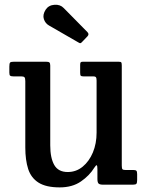

<svg xmlns="http://www.w3.org/2000/svg" viewBox="-20 -781 622 812"><path d="M87 -157.5V-438Q87 -450.5 83.5 -454.2Q80 -458 69.5 -458H36.5Q26.5 -458 23 -460.8Q19.5 -463.5 19.5 -474V-499.5Q19.5 -513 22.8 -516.5Q26 -520 39.5 -520H174.5Q185.5 -520 189 -516.8Q192.5 -513.5 192.5 -503.5V-166.5Q192.5 -113 209.5 -83.2Q226.5 -53.5 266.5 -53.5Q302 -53.5 329.5 -76Q357 -98.5 372.8 -136.2Q388.5 -174 388.5 -220V-440.5Q388.5 -451 385.5 -454.5Q382.5 -458 375 -458H332.5Q324.5 -458 321.8 -460.5Q319 -463 319 -473.5V-506Q319 -515 321.2 -517.5Q323.5 -520 331.5 -520H480.5Q491 -520 493 -517Q495 -514 495 -503.5V-80.5Q495 -68 498.2 -65Q501.5 -62 512 -62H545Q553.5 -62 556.8 -58.8Q560 -55.5 560 -44.5V-20Q560 -8 557 -4Q554 0 542.5 0H415.5Q402.5 0 397.2 -4.5Q392 -9 392 -24V-64.5Q392 -79 389.5 -81.8Q387 -84.5 379 -72Q358.5 -38.5 322.2 -13.5Q286 11.5 232.5 11.5Q175 11.5 143.2 -8.5Q111.5 -28.5 99.2 -66.2Q87 -104 87 -157.5ZM312.5 -601 187.5 -673Q171.5 -682 165.5 -700.2Q159.5 -718.5 173 -740Q185.5 -759 210.2 -760.8Q235 -762.5 249.5 -747L349.5 -645.5Q358.5 -636.5 350 -627.5L327.5 -604Q323.5 -599.5 320.8 -598.5Q318 -597.5 312.5 -601Z"/></svg>

Font: Besley* Narrow Medium
Style: Regular
Weight: 500
Width: 4
Designer: Owen Earl
Foundry: indestructible type*
Version: Version 3.000; ttfautohint (v1.8.3)